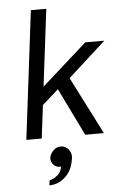

<svg xmlns="http://www.w3.org/2000/svg" viewBox="-62 -743 655 1043"><g transform="rotate(-5 265.0 -221.5)"><path d="M99 -120 111 -219 426 -500H530L296 -288L270 -272ZM61 0 147 -700H231L145 0ZM382 0 251 -269 320 -322 484 0ZM164 257Q164 257 165 250Q166 243 167 236.5Q168 230 168 230Q168 230 177.5 227Q187 224 199.5 216.5Q212 209 222.5 195.5Q233 182 236 160Q235 161 232 161Q229 161 228 161Q208 161 194 144.5Q180 128 182 109Q185 88 202.5 70Q220 52 242 52Q261 52 274.5 61.5Q288 71 295 87Q302 103 299 122Q295 152 283.5 177Q272 202 254 219.5Q236 237 213 247Q190 257 164 257Z"/></g></svg>

Font: Inclusive Sans
Style: Italic
Weight: 400
Italic angle: -7°
Designer: Olivia King
Foundry: Olivia King
Version: Version 2.004